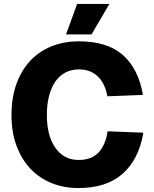

<svg xmlns="http://www.w3.org/2000/svg" viewBox="-20 -935 778 971"><path d="M376 16Q303 16 241 -9Q179 -34 134 -81.5Q89 -129 63.5 -198Q38 -267 38 -354Q38 -438 62 -507Q86 -576 130 -624.5Q174 -673 237.5 -699.5Q301 -726 379 -726Q523 -726 601.5 -656.5Q680 -587 703 -455L523 -448Q512 -512 475 -548Q438 -584 379 -584Q340 -584 309.5 -567.5Q279 -551 258.5 -520.5Q238 -490 227.5 -447.5Q217 -405 217 -354Q217 -249 260 -187.5Q303 -126 378 -126Q443 -126 478.5 -164Q514 -202 524 -271L705 -264Q682 -129 600.5 -56.5Q519 16 376 16ZM314 -761 370 -915H533L443 -761Z"/></svg>

Font: Geist ExtBd
Style: Regular
Weight: 400
Designer: Basement.studio, Andrés Briganti, Mateo Zaragoza
Foundry: Basement.studio, Vercel, Andrés Briganti, Guido Ferreyra, Mateo Zaragoza
Version: Version 1.401